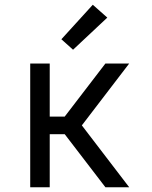

<svg xmlns="http://www.w3.org/2000/svg" viewBox="-20 -787 640 807"><path d="M107 0V-520H189V-297H252L423 -520H523L324 -260L523 0H423L252 -223H189V0ZM287 -578 238 -622 370 -767 431 -713Z"/></svg>

Font: Nova
Style: Regular
Weight: 400
Monospace: yes
Designer: Belleve Invis
Foundry: Belleve Invis
Version: Version 24.1.4; ttfautohint (v1.8.4)